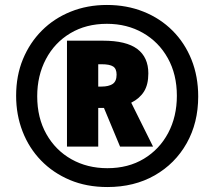

<svg xmlns="http://www.w3.org/2000/svg" viewBox="-20 -744 864 774"><path d="M413 10Q329 10 261.5 -18.5Q194 -47 145.5 -97Q97 -147 71 -214Q45 -281 45 -358Q45 -439 72.5 -505.5Q100 -572 149 -621Q198 -670 265 -697Q332 -724 411 -724Q491 -724 558.5 -697Q626 -670 675.5 -620.5Q725 -571 752 -503.5Q779 -436 779 -355Q779 -249 732.5 -166.5Q686 -84 603.5 -37Q521 10 413 10ZM413 -66Q497 -66 560 -104Q623 -142 658 -208Q693 -274 693 -358Q693 -444 656.5 -509.5Q620 -575 556 -611.5Q492 -648 411 -648Q327 -648 263.5 -610Q200 -572 165 -505.5Q130 -439 130 -356Q130 -269 167 -203.5Q204 -138 268 -102Q332 -66 413 -66ZM250 -153V-580H395Q489 -580 533.5 -546.5Q578 -513 578 -448Q578 -403 560.5 -375Q543 -347 509 -330L597 -153H464L399 -309H376V-153ZM389 -395Q418 -395 434 -405.5Q450 -416 450 -443Q450 -467 436 -476Q422 -485 390 -485H376V-395Z"/></svg>

Font: Noto Sans Lao Condensed Black
Style: Regular
Weight: 900
Width: 3
Designer: Monotype Design Team
Foundry: Monotype Imaging Inc.
Version: Version 2.003; ttfautohint (v1.8.4.7-5d5b)